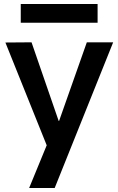

<svg xmlns="http://www.w3.org/2000/svg" viewBox="-20 -732 591 962"><path d="M126 210 214 -4 7 -519 138 -520 274 -126H276L415 -520H547L254 210ZM84 -618V-712H469V-618Z"/></svg>

Font: M PLUS 1 SemiBold
Style: Regular
Weight: 600
Designer: Coji Morishita
Foundry: UNDERFOREST DESIGN
Version: Version 1.001